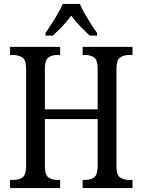

<svg xmlns="http://www.w3.org/2000/svg" viewBox="-20 -951 721 971"><path d="M31 0V-41H48Q76 -41 94 -54Q112 -67 112 -112V-605Q112 -648 93 -660.5Q74 -673 45 -673H31V-714H284V-673H271Q242 -673 224.5 -660Q207 -647 207 -603V-398H474V-602Q474 -647 456.5 -660Q439 -673 410 -673H398V-714H650V-673H634Q605 -673 587 -660Q569 -647 569 -602V-108Q569 -66 587.5 -53.5Q606 -41 634 -41H650V0H398V-41H410Q439 -41 456.5 -54Q474 -67 474 -113V-349H207V-112Q207 -67 224.5 -54Q242 -41 271 -41H284V0ZM210 -784Q223 -803 240 -829Q257 -855 272.5 -882Q288 -909 297 -931H384Q393 -909 408.5 -882Q424 -855 440.5 -829Q457 -803 471 -784V-771H433Q410 -793 385 -819Q360 -845 340 -872Q321 -845 296 -819Q271 -793 248 -771H210Z"/></svg>

Font: Noto Serif Condensed
Style: Regular
Weight: 400
Width: 3
Designer: Monotype Design Team
Foundry: Monotype Imaging Inc.
Version: Version 2.013; ttfautohint (v1.8.4.7-5d5b)